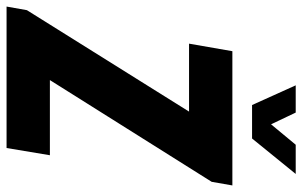

<svg xmlns="http://www.w3.org/2000/svg" viewBox="-217 -733 921 585"><g transform="rotate(90 243.5 -440.5)"><path d="M-29 0 -18 -62 291 -556H84L107 -688H516L505 -625L195 -132H424L402 0ZM481 -881 373 -748H271L211 -881H294L344 -776H305L392 -881Z"/></g></svg>

Font: Archivo ExtraCondensed ExtraBold
Style: Italic
Weight: 800
Width: 2
Italic angle: -10°
Designer: Hector Gatti
Foundry: Omnibus-Type
Version: Version 2.001